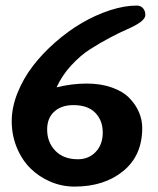

<svg xmlns="http://www.w3.org/2000/svg" viewBox="-20 -695 571 696"><path d="M352.5 -214.4Q352.5 -258.3 325.4 -286.1Q298.3 -314 246.1 -314Q202.6 -314 176.8 -290.5Q150.9 -267.1 150.9 -225.6Q150.9 -179.2 180.7 -148.4Q210.4 -117.7 262.2 -117.7Q301.8 -117.7 327.1 -144.5Q352.5 -171.4 352.5 -214.4ZM250 -18.6Q204.6 -18.6 162.8 -36.4Q121.1 -54.2 90.1 -85Q59.1 -115.7 40.8 -160.4Q22.5 -205.1 22.5 -255.9Q22.5 -305.7 43.5 -358.2Q64.5 -410.6 99.4 -456.1Q134.3 -501.5 180.9 -542.2Q227.5 -583 277.3 -612.1Q327.1 -641.1 379.2 -658Q431.2 -674.8 475.6 -674.8Q489.7 -674.8 498.3 -665.3Q506.8 -655.8 506.8 -640.6Q506.8 -627.9 488.8 -614.7Q470.7 -601.6 442.1 -589.4Q413.6 -577.1 377 -557.6Q340.3 -538.1 305.7 -515.9Q271 -493.7 237.8 -457.5Q204.6 -421.4 185.1 -378.4Q240.7 -392.1 294.4 -392.1Q345.2 -392.1 385.3 -377.9Q425.3 -363.8 448.5 -340.1Q471.7 -316.4 483.6 -288.6Q495.6 -260.7 495.6 -231Q495.6 -131.3 426.8 -75Q357.9 -18.6 250 -18.6Z"/></svg>

Font: KJV1611
Style: Regular
Weight: 400
Version: Version 3.6.1